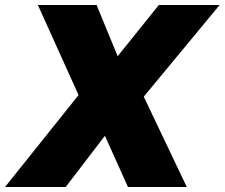

<svg xmlns="http://www.w3.org/2000/svg" viewBox="-65 -745 895 765"><path d="M810.1 -725.1 507.8 -359.9 679.2 0H444.8L353 -204.1L196.8 0H-44.9L248 -366.2L85.9 -725.1H319.8L403.8 -521L567.9 -725.1Z"/></svg>

Font: Stilu Bold
Style: Italic
Weight: 700
Italic angle: -10°
Designer: Genilson Lima Santos
Foundry: Genilson Lima Santos
Version: Version 1.200;PS 001.200;hotconv 1.0.88;makeotf.lib2.5.64775